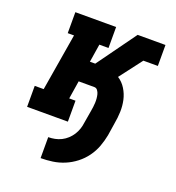

<svg xmlns="http://www.w3.org/2000/svg" viewBox="-133 -626 866 947"><g transform="rotate(20 300.0 -152.5)"><path d="M186 215V105Q203 105 220.5 101.5Q238 98 254 90Q270 82 283.5 69.5Q297 57 306.5 42Q316 27 321.5 10.5Q327 -6 329 -23L340 -88Q342 -99 343.5 -110.5Q345 -122 345.5 -133.5Q346 -145 345 -156Q344 -167 341.5 -177Q339 -187 332.5 -196Q326 -205 315 -205H233L218 -110H251V0H37V-110H84L134 -410H101V-520H315V-410H267L252 -315H280L428 -520H574V-410H498L408 -292Q433 -276 449 -250Q465 -224 471.5 -194.5Q478 -165 477 -133.5Q476 -102 470 -70L460 -5Q454 26 443 56Q432 86 412.5 113Q393 140 366.5 160.5Q340 181 310 193.5Q280 206 248.5 210.5Q217 215 186 215Z"/></g></svg>

Font: Iosevka Etoile XBdObl
Style: Regular
Weight: 800
Italic angle: -9°
Designer: Belleve Invis
Foundry: Belleve Invis
Version: Version 15.5.2; ttfautohint (v1.8.4)